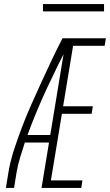

<svg xmlns="http://www.w3.org/2000/svg" viewBox="-20 -923 540 943"><path d="M9 0 21 -74Q30 -130 48.5 -186.5Q67 -243 88 -298.5Q109 -354 133.5 -409Q158 -464 183 -518.5Q208 -573 233.5 -627Q259 -681 287 -735H305L304 -727L323 -718Q265 -606 211.5 -491.5Q158 -377 115 -260H227L221 -223H102Q90 -186 78.5 -148.5Q67 -111 61 -74L49 0ZM184 0 305 -735H500L494 -698H339L290 -401H436L430 -364H284L230 -37H385L379 0ZM491 -867H191V-903H491Z"/></svg>

Font: Iosevka Curly Extralight
Style: Italic
Weight: 200
Italic angle: -9°
Monospace: yes
Designer: Belleve Invis
Foundry: Belleve Invis
Version: Version 22.1.2; ttfautohint (v1.8.4)